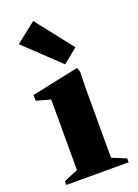

<svg xmlns="http://www.w3.org/2000/svg" viewBox="-152 -867 672 932"><g transform="rotate(-20 184.0 -401.5)"><path d="M23 0V-20L96 -50V-415L23 -435V-465L266 -516L274 -493L272 -427V-50L345 -20V0ZM218 -552 40 -721 144 -803 293 -613Z"/></g></svg>

Font: Wittgenstein Black
Style: Regular
Weight: 900
Designer: Jörg Drees
Foundry: Jörg Drees
Version: Version 1.303; ttfautohint (v1.8.4.7-5d5b)